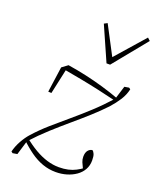

<svg xmlns="http://www.w3.org/2000/svg" viewBox="-145 -847 775 954"><g transform="rotate(20 242.0 -369.5)"><path d="M267 23Q230 23 196.5 11Q163 -1 131.5 -23.5Q100 -46 68 -77L77 -92Q112 -63 145.5 -43.5Q179 -24 211 -14.5Q243 -5 273 -5Q300 -5 322 -10Q344 -15 362 -24.5Q380 -34 395 -45L390 -32L388 -41Q381 -55 375.5 -68Q370 -81 370 -96Q370 -118 379.5 -129.5Q389 -141 402 -142Q409 -137 413.5 -126Q418 -115 418 -93Q418 -66 406 -44.5Q394 -23 372.5 -8Q351 7 324 15Q297 23 267 23ZM58 4 34 8 26 2Q33 -27 49 -56Q65 -85 84 -106Q119 -145 159.5 -180.5Q200 -216 244 -253Q288 -290 332.5 -331Q377 -372 421 -421L443 -492L467 -496L475 -490Q468 -459 450.5 -431.5Q433 -404 408 -376Q374 -340 334.5 -304.5Q295 -269 252.5 -233Q210 -197 166.5 -157.5Q123 -118 81 -72ZM96 -340 115 -475 146 -498Q197 -490 244 -479.5Q291 -469 337.5 -455.5Q384 -442 433 -424L426 -410Q377 -422 327.5 -433Q278 -444 228 -453.5Q178 -463 127 -472L145 -486L113 -339ZM257 -761 343 -597H325L470 -762L484 -749L339 -571H320L240 -752Z"/></g></svg>

Font: Source Serif 4 ExtraLight
Style: Italic
Weight: 250
Italic angle: -12°
Designer: Frank Grießhammer
Foundry: Adobe Systems Incorporated
Version: Version 4.004;hotconv 1.0.116;makeotfexe 2.5.65601